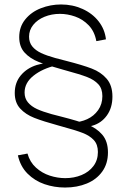

<svg xmlns="http://www.w3.org/2000/svg" viewBox="-20 -675 554 859"><path d="M271 164Q223 164 179.2 149Q135.5 134 103.2 101.8Q71 69.5 60 20L103 12Q113.5 50 140.8 74.8Q168 99.5 202.8 110.8Q237.5 122 272 122Q311.5 122 344.8 108.2Q378 94.5 398 68Q418 41.5 418 5Q418 -28.5 399.8 -48.2Q381.5 -68 350 -80.2Q318.5 -92.5 252 -110.5L243 -113Q172 -132.5 133.2 -147.8Q94.5 -163 70.2 -189.5Q46 -216 46 -259Q46 -305.5 73.2 -338Q100.5 -370.5 144.5 -384.2Q188.5 -398 236 -391L233 -383Q169.5 -368 129.8 -336.2Q90 -304.5 90 -261Q90 -235 105 -217Q120 -199 145.5 -187.2Q171 -175.5 210.5 -164.5Q211 -164.5 255 -153Q329.5 -134 370.5 -118.2Q411.5 -102.5 437.2 -72.8Q463 -43 463 7Q463 57 437.5 92.5Q412 128 368.5 146Q325 164 271 164ZM308 -128Q340 -128 370 -141.8Q400 -155.5 419 -182.2Q438 -209 438 -245Q438 -278.5 419.8 -298.2Q401.5 -318 370 -330.2Q338.5 -342.5 272 -360.5L263 -363Q192 -382.5 153.2 -397.8Q114.5 -413 90.2 -439.5Q66 -466 66 -509Q66 -555 93 -588.2Q120 -621.5 163 -638.2Q206 -655 253 -655Q305 -655 349.2 -635Q393.5 -615 421.2 -579.5Q449 -544 454 -499L411 -491Q403 -534.5 376.8 -561.8Q350.5 -589 316.2 -601Q282 -613 248 -613Q211 -613 179.2 -600Q147.5 -587 128.8 -563.8Q110 -540.5 110 -511Q110 -485 124.5 -467.2Q139 -449.5 164 -437.8Q189 -426 227 -415.5Q265.5 -405.5 275 -403Q349.5 -384 390.5 -368.2Q431.5 -352.5 457.2 -322.8Q483 -293 483 -243Q483 -193 458.2 -158.5Q433.5 -124 392.8 -112.5Q352 -101 307 -116Z"/></svg>

Font: Manrope
Style: Regular
Weight: 400
Designer: Mikhail Sharanda
Foundry: Mikhail Sharanda
Version: Version 4.503